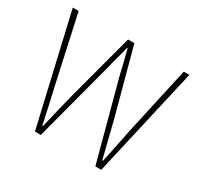

<svg xmlns="http://www.w3.org/2000/svg" viewBox="-152 -915 1147 1104"><g transform="rotate(30 421.0 -363.0)"><path d="M201 0 33 -726H72L168 -288Q182 -229 195 -169.5Q208 -110 221 -50H225Q239 -110 253.5 -169.5Q268 -229 283 -288L400 -726H442L560 -288Q575 -229 589.5 -169.5Q604 -110 619 -50H624Q637 -110 649 -169.5Q661 -229 673 -288L770 -726H807L641 0H602L463 -518Q453 -562 443.5 -600Q434 -638 423 -681H419Q409 -638 398 -600Q387 -562 377 -518L240 0Z"/></g></svg>

Font: Noto Sans TC
Style: Regular
Weight: 100
Designer: Ryoko NISHIZUKA 西塚涼子 (kana, bopomofo & ideographs); Paul D. Hunt (Latin, Greek & Cyrillic); Sandoll Communications 산돌커뮤니
Foundry: Adobe
Version: Version 2.004;hotconv 1.0.118;makeotfexe 2.5.65603